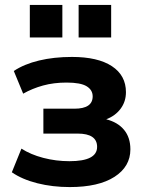

<svg xmlns="http://www.w3.org/2000/svg" viewBox="-20 -748 583 779"><path d="M263 11Q193 11 131.5 -4.5Q70 -20 28 -49L67 -145Q104 -121 155.5 -107.5Q207 -94 262 -94Q374 -94 374 -152Q374 -206 295 -206H156V-307H282Q356 -307 356 -357Q356 -383 331.5 -398Q307 -413 250 -413Q198 -413 154.5 -401Q111 -389 74 -368L36 -460Q78 -488 138.5 -502.5Q199 -517 272 -517Q377 -517 434 -479.5Q491 -442 491 -374Q491 -336 469.5 -307Q448 -278 411 -264Q458 -252 483.5 -221Q509 -190 509 -142Q509 -72 444.5 -30.5Q380 11 263 11ZM299 -596V-728H431V-596ZM101 -596V-728H233V-596Z"/></svg>

Font: Mulish ExtraBold
Style: Regular
Weight: 800
Designer: Vernon Adams
Foundry: Vernon Adams
Version: Version 3.603; ttfautohint (v1.8.3)